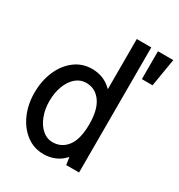

<svg xmlns="http://www.w3.org/2000/svg" viewBox="-179 -869 927 997"><g transform="rotate(30 284.5 -370.0)"><path d="M437 -750V0H360L353 -45Q330 -18 298 -4Q266 10 228 10Q171 10 126 -23.5Q81 -57 55 -115Q29 -173 29 -244Q29 -313 53.5 -371.5Q78 -430 123.5 -465Q169 -500 228 -500Q301 -500 350 -449V-750ZM358 -244Q358 -331 325 -376.5Q292 -422 237 -422Q203 -422 176 -399Q149 -376 133.5 -335.5Q118 -295 118 -244Q118 -196 133.5 -155.5Q149 -115 176.5 -91Q204 -67 237 -67Q292 -67 325 -110.5Q358 -154 358 -244ZM477 -750H569L541 -583H477Z"/></g></svg>

Font: Cabin Condensed
Style: Regular
Weight: 400
Width: 3
Designer: Pablo Impallari
Foundry: Pablo Impallari. http://www.impallari.com Igino Marini. http://www.ikern.com
Version: Version 2.200